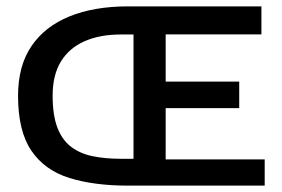

<svg xmlns="http://www.w3.org/2000/svg" viewBox="-20 -583 887 603"><path d="M382 0Q275.7 0 198.2 -24Q120.7 -48 78.7 -109.5Q36.7 -171 36.7 -282Q36.7 -376 78.7 -438Q120.7 -500 198.2 -531.5Q275.7 -563 382 -563Q392.3 -563 401.3 -563Q410.3 -563 431.8 -563Q453.3 -563 500.3 -563V0Q456 0 434.7 0Q413.3 0 403.3 0Q393.3 0 382 0ZM359.3 -84.3Q365 -84.3 364.5 -84.3Q364 -84.3 369.8 -84.3Q375.7 -84.3 399.3 -84.3V-474.7H359.3Q293.7 -474.7 245.5 -453.5Q197.3 -432.3 171.3 -389.8Q145.3 -347.3 145.3 -282.7Q145.3 -221.7 160 -182.8Q174.7 -144 202.8 -122.3Q231 -100.7 270.7 -92.5Q310.3 -84.3 359.3 -84.3ZM399.3 0V-563H801V-475H499.7V-326.7H731.3V-243.3H499.7V-82.3H811.3V0Z"/></svg>

Font: Darker Grotesque Light
Style: Regular
Weight: 300
Designer: Gabriel Lam
Foundry: TypeRant
Version: Version 1.000;gftools[0.9.28]